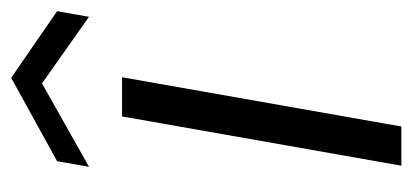

<svg xmlns="http://www.w3.org/2000/svg" viewBox="-217 -520 737 343"><g transform="rotate(-90 151.5 -348.5)"><path d="M27 0 115 -499H185L97 0ZM25 -558 35 -615 184 -697 303 -615 293 -558 174 -642Z"/></g></svg>

Font: DM Sans 20pt Light
Style: Italic
Weight: 300
Italic angle: -10°
Version: Version 4.004;gftools[0.9.30]